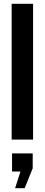

<svg xmlns="http://www.w3.org/2000/svg" viewBox="-20 -730 233 1004"><path d="M41 0V-710H153V0ZM59 254 87 167H43V72H151V150L109 254Z"/></svg>

Font: Special Gothic Condensed One
Style: Regular
Weight: 400
Designer: Alistair McCready
Foundry: Monolith
Version: Version 1.010; ttfautohint (v1.8.4.7-5d5b)